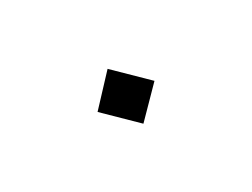

<svg xmlns="http://www.w3.org/2000/svg" viewBox="-30 -488 646 493"><g transform="rotate(-30 293.0 -241.0)"><path d="M296.9 -157.2 376.5 -238.3 287.6 -325.2 210 -242.2Z"/></g></svg>

Font: Cascadia Code Light
Style: Regular
Weight: 300
Monospace: yes
Designer: Aaron Bell
Foundry: Saja Typeworks
Version: Version 2404.023